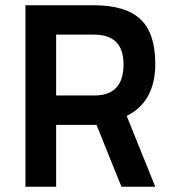

<svg xmlns="http://www.w3.org/2000/svg" viewBox="-20 -712 657 732"><path d="M443 0 348 -236H194V0H77V-692H338Q458 -692 515 -639Q572 -586 572 -469Q572 -324 463 -270L572 0ZM451 -467Q451 -580 338 -580H194V-348H340Q451 -348 451 -467Z"/></svg>

Font: TitilliumText22L Rg
Style: Bold
Weight: 700
Designer: Campivisivi
Foundry: Campivisivi
Version: 1.000